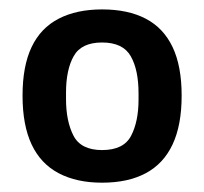

<svg xmlns="http://www.w3.org/2000/svg" viewBox="-20 -718 433 408"><path d="M196.9 -329.8Q142.8 -329.8 104.7 -349.9Q66.5 -370 47.2 -411Q27.9 -452 27.9 -514.8Q27.9 -577.6 47.2 -618.1Q66.5 -658.6 104.7 -678.3Q142.8 -698 196.9 -698Q252 -698 289.7 -678.3Q327.4 -658.6 346.7 -618.1Q366 -577.6 366 -514.8Q366 -452 346.7 -411Q327.4 -370 289.7 -349.9Q252 -329.8 196.9 -329.8ZM196.9 -399.1Q242.8 -399.1 258.6 -429.5Q274.4 -459.8 274.4 -506.6V-519.6Q274.4 -569.6 257.8 -598.6Q241.3 -627.7 196.9 -627.7Q152.8 -627.7 136.6 -598.7Q120.3 -569.7 120.3 -521.2V-507.4Q120.3 -460.6 136.1 -429.8Q151.9 -399.1 196.9 -399.1Z"/></svg>

Font: Archivo SemiBold
Style: Regular
Weight: 600
Designer: Hector Gatti
Foundry: Omnibus-Type
Version: Version 2.001